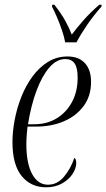

<svg xmlns="http://www.w3.org/2000/svg" viewBox="-20 -786 452 816"><path d="M176 10Q111 10 72 -38Q33 -86 33 -182Q33 -227 42.5 -277Q52 -327 71 -375Q90 -423 118.5 -461.5Q147 -500 184 -523Q221 -546 267 -546Q315 -546 341 -517.5Q367 -489 367 -438Q367 -378 335.5 -335.5Q304 -293 251.5 -270.5Q199 -248 134 -248H97Q96 -241 94 -217Q92 -193 92 -173Q92 -92 116.5 -46.5Q141 -1 184 -1Q223 -1 251.5 -34.5Q280 -68 296 -115Q299 -113 301.5 -108.5Q304 -104 304 -92Q304 -71 288.5 -47Q273 -23 244 -6.5Q215 10 176 10ZM126 -258Q180 -258 221.5 -283.5Q263 -309 286.5 -353.5Q310 -398 310 -456Q310 -498 297 -516.5Q284 -535 258 -535Q221 -535 190 -499.5Q159 -464 135.5 -401.5Q112 -339 99 -258ZM257 -606Q253 -629 243.5 -657Q234 -685 222.5 -712Q211 -739 201 -758L202 -766H211Q239 -730 255.5 -701Q272 -672 285 -639Q306 -667 334 -699Q362 -731 402 -766H412L411 -758Q377 -719 350.5 -680.5Q324 -642 305 -606Z"/></svg>

Font: Noto Serif Display ExtraCondensed Light
Style: Italic
Weight: 300
Width: 2
Italic angle: -12°
Designer: Monotype Design Team
Foundry: Monotype Imaging Inc.
Version: Version 2.009